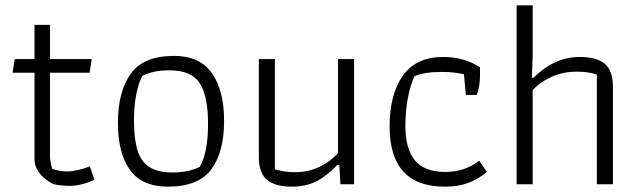

<svg xmlns="http://www.w3.org/2000/svg" viewBox="-20 -689 2389 718"><path d="M178 -1Q109 -39 109 -94V-417H27L35 -468H109V-596H167V-468H323L315 -417H167V-107Q167 -81 176 -57Q204 -48 232 -48Q250 -48 273.5 -53.5Q297 -59 316 -67L333 -17Q316 -8 290 -1Q264 6 242 6Q205 6 178 -1Z M421 -229Q421 -347 469 -413.5Q517 -480 631 -480Q727 -480 772.5 -415.5Q818 -351 818 -237Q818 -120 770 -55.5Q722 9 608 9Q511 9 466 -53.5Q421 -116 421 -229ZM727 -65Q758 -120 758 -225Q758 -331 726.5 -378.5Q695 -426 614 -426Q551 -426 512 -405Q498 -379 489.5 -335.5Q481 -292 481 -240Q481 -170 494 -127.5Q507 -85 538.5 -64.5Q570 -44 625 -44Q685 -44 727 -65Z M948 -100V-468H1008V-56Q1044 -45 1082 -45Q1132 -45 1173.5 -64.5Q1215 -84 1244 -117V-468H1304V0H1253L1249 -72H1241Q1204 -32 1164 -11.5Q1124 9 1072 9Q1009 9 978.5 -16.5Q948 -42 948 -100Z M1437 -216Q1437 -336 1486.5 -406Q1536 -476 1637 -476Q1678 -476 1713.5 -465.5Q1749 -455 1775 -437V-408Q1775 -367 1763 -334H1722L1715 -411Q1680 -420 1633 -420Q1566 -420 1530 -404Q1514 -370 1505 -321Q1496 -272 1496 -217Q1496 -133 1531.5 -89.5Q1567 -46 1645 -46Q1718 -46 1772 -88L1801 -46Q1768 -19 1731 -5Q1694 9 1643 9Q1437 9 1437 -216Z M1912 -669H1972V-478L1969 -398H1975Q2053 -476 2148 -476Q2211 -476 2241.5 -450.5Q2272 -425 2272 -366V0H2212V-410Q2181 -421 2137 -421Q2087 -421 2044.5 -402.5Q2002 -384 1972 -352V0H1912Z"/></svg>

Font: Athiti
Style: Regular
Weight: 400
Designer: CadsonDemak Team
Foundry: CadsonDemak
Version: Version 1.032